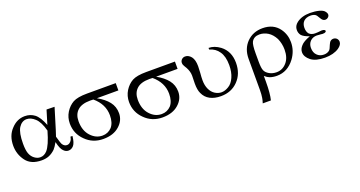

<svg xmlns="http://www.w3.org/2000/svg" viewBox="-40 -1040 3438 1836"><g transform="rotate(-20 1679.0 -122.5)"><path d="M437.5 -436.5Q457 -435.5 518.6 -434.6Q502 -381.8 454.1 -223.6Q448.2 -204.1 433.6 -161.1Q453.1 -89.8 461.9 -76.2Q479.5 -49.8 505.9 -49.8Q526.4 -49.8 542 -66.4Q558.6 -81.1 563.5 -114.3Q570.3 -114.3 584 -114.3Q577.1 -46.9 554.7 -20.5Q532.2 4.9 502 4.9Q473.6 4.9 452.1 -18.6Q428.7 -40 411.1 -114.3Q388.7 -73.2 369.1 -51.8Q339.8 -23.4 305.7 -8.8Q272.5 4.9 229.5 4.9Q122.1 4.9 71.3 -62.5Q19.5 -131.8 19.5 -218.8Q19.5 -321.3 80.1 -383.8Q138.7 -448.2 218.8 -448.2Q274.4 -448.2 317.4 -416Q360.4 -382.8 394.5 -294.9Q409.2 -341.8 437.5 -436.5ZM377 -244.1Q351.6 -338.9 309.6 -377Q268.6 -415 225.6 -415Q176.8 -415 144.5 -365.2Q114.3 -315.4 114.3 -206.1Q114.3 -140.6 127 -105.5Q140.6 -68.4 168.9 -47.9Q196.3 -27.3 226.6 -27.3Q265.6 -27.3 295.9 -59.6Q337.9 -105.5 377 -244.1Z M1145.5 -373Q1090.8 -373 926.8 -373Q1000 -332 1038.1 -283.2Q1077.1 -233.4 1077.1 -167Q1077.1 -91.8 1016.6 -39.1Q956.1 14.6 853.5 14.6Q746.1 14.6 673.8 -58.6Q600.6 -129.9 600.6 -233.4Q600.6 -294.9 631.8 -345.7Q663.1 -395.5 710 -421.9Q756.8 -447.3 853.5 -447.3Q951.2 -447.3 1145.5 -447.3Q1145.5 -428.7 1145.5 -373ZM890.6 -373Q870.1 -374 858.4 -374Q771.5 -374 729.5 -335Q686.5 -295.9 686.5 -225.6Q686.5 -130.9 737.3 -75.2Q788.1 -18.6 856.4 -18.6Q913.1 -18.6 952.1 -59.6Q988.3 -101.6 988.3 -177.7Q988.3 -291 890.6 -373Z M1748 -373Q1693.4 -373 1529.3 -373Q1602.5 -332 1640.6 -283.2Q1679.7 -233.4 1679.7 -167Q1679.7 -91.8 1619.1 -39.1Q1558.6 14.6 1456.1 14.6Q1348.6 14.6 1276.4 -58.6Q1203.1 -129.9 1203.1 -233.4Q1203.1 -294.9 1234.4 -345.7Q1265.6 -395.5 1312.5 -421.9Q1359.4 -447.3 1456.1 -447.3Q1553.7 -447.3 1748 -447.3Q1748 -428.7 1748 -373ZM1493.2 -373Q1472.7 -374 1460.9 -374Q1374 -374 1332 -335Q1289.1 -295.9 1289.1 -225.6Q1289.1 -130.9 1339.8 -75.2Q1390.6 -18.6 1459 -18.6Q1515.6 -18.6 1554.7 -59.6Q1590.8 -101.6 1590.8 -177.7Q1590.8 -291 1493.2 -373Z M2094.7 -443.4Q2094.7 -447.3 2094.7 -460Q2153.3 -460 2210 -418Q2293 -354.5 2293 -237.3Q2293 -125 2223.6 -54.7Q2156.2 14.6 2049.8 14.6Q1985.4 14.6 1939.5 -9.8Q1893.6 -34.2 1872.1 -83Q1854.5 -119.1 1854.5 -183.6Q1855.5 -210.9 1856.4 -264.6Q1856.4 -306.6 1832 -351.6Q1813.5 -380.9 1808.6 -393.6Q1805.7 -402.3 1805.7 -413.1Q1805.7 -431.6 1820.3 -446.3Q1835 -460 1855.5 -460Q1889.6 -460 1916 -427.7Q1941.4 -394.5 1941.4 -330.1Q1941.4 -304.7 1938.5 -262.7Q1934.6 -220.7 1934.6 -188.5Q1934.6 -135.7 1953.1 -96.7Q1970.7 -58.6 2002.9 -38.1Q2035.2 -18.6 2067.4 -18.6Q2102.5 -18.6 2139.6 -41Q2177.7 -62.5 2201.2 -115.2Q2224.6 -167 2224.6 -238.3Q2224.6 -327.1 2189.5 -377Q2156.2 -426.8 2094.7 -443.4Z M2500 -27.3Q2500 -12.7 2500 30.3Q2500 151.4 2483.4 215.8Q2456.1 215.8 2400.4 215.8Q2410.2 184.6 2413.1 165Q2418.9 131.8 2418.9 82Q2418.9 -22.5 2418.9 -230.5Q2418.9 -333 2482.4 -397.5Q2545.9 -460.9 2642.6 -460.9Q2752.9 -460.9 2810.5 -381.8Q2854.5 -320.3 2854.5 -243.2Q2854.5 -155.3 2800.8 -82Q2728.5 14.6 2619.1 14.6Q2580.1 14.6 2546.9 2.9Q2525.4 -4.9 2500 -27.3ZM2500 -173.8Q2500 -106.4 2511.7 -81.1Q2523.4 -54.7 2554.7 -37.1Q2586.9 -18.6 2627.9 -18.6Q2688.5 -18.6 2730.5 -66.4Q2772.5 -114.3 2772.5 -196.3Q2772.5 -257.8 2748 -312.5Q2720.7 -364.3 2680.7 -389.6Q2639.6 -415 2594.7 -415Q2538.1 -415 2514.6 -372.1Q2500 -345.7 2500 -256.8Q2500 -229.5 2500 -173.8Z M3043 -233.4Q2985.4 -252.9 2964.8 -276.4Q2946.3 -299.8 2946.3 -332Q2946.3 -374 2983.4 -402.3Q3036.1 -442.4 3120.1 -442.4Q3169.9 -442.4 3210.9 -431.6Q3251 -420.9 3264.6 -402.3Q3279.3 -384.8 3279.3 -369.1Q3279.3 -354.5 3266.6 -342.8Q3253.9 -331.1 3236.3 -331.1Q3210.9 -331.1 3193.4 -364.3Q3174.8 -398.4 3163.1 -405.3Q3143.6 -417 3116.2 -417Q3072.3 -417 3045.9 -392.6Q3021.5 -368.2 3021.5 -326.2Q3021.5 -285.2 3042 -262.7Q3064.5 -242.2 3100.6 -242.2Q3114.3 -242.2 3128.9 -243.2Q3153.3 -247.1 3167 -247.1Q3188.5 -247.1 3194.3 -242.2Q3203.1 -236.3 3203.1 -230.5Q3203.1 -222.7 3196.3 -219.7Q3188.5 -212.9 3166 -212.9Q3161.1 -212.9 3149.4 -214.8Q3124 -217.8 3107.4 -217.8Q3067.4 -217.8 3041 -192.4Q3014.6 -166 3014.6 -125Q3014.6 -76.2 3042 -49.8Q3068.4 -22.5 3111.3 -22.5Q3146.5 -22.5 3168.9 -42Q3180.7 -53.7 3194.3 -90.8Q3205.1 -114.3 3210.9 -120.1Q3225.6 -134.8 3244.1 -134.8Q3263.7 -134.8 3278.3 -122.1Q3293 -107.4 3293 -86.9Q3293 -55.7 3253.9 -28.3Q3198.2 8.8 3111.3 8.8Q3018.6 8.8 2969.7 -28.3Q2919.9 -67.4 2919.9 -114.3Q2919.9 -147.5 2947.3 -177.7Q2972.7 -208 3043 -233.4Z"/></g></svg>

Font: Griech2
Style: Regular
Weight: 400
Version: 001.007